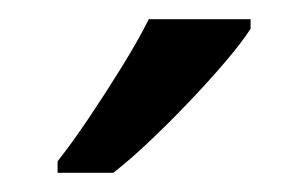

<svg xmlns="http://www.w3.org/2000/svg" viewBox="-20 -786 321 200"><path d="M241 -756Q232 -742 215 -722Q198 -702 177.5 -680.5Q157 -659 136.5 -639.5Q116 -620 98 -606H40V-618Q55 -637 72.5 -663Q90 -689 107 -716.5Q124 -744 135 -766H241Z"/></svg>

Font: Noto Sans Canadian Aboriginal
Style: Regular
Weight: 400
Designer: Monotype Design Team, Typotheque's Kevin King
Foundry: Monotype Imaging Inc.
Version: Version 2.002